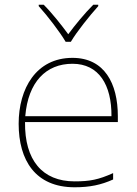

<svg xmlns="http://www.w3.org/2000/svg" viewBox="-20 -783 580 813"><path d="M258 -606H280C304 -647 359 -716 396 -757V-763H375C338 -726 297 -676 269 -638C241 -676 202 -726 165 -763H144V-757C181 -716 234 -647 258 -606ZM287 -538C133 -538 59 -408 59 -259C59 -104 130 10 296 10C360 10 408 0 459 -23V-50C397 -22 360 -15 296 -15C159 -15 84 -105 86 -266H479V-291C479 -430 422 -538 287 -538ZM287 -513C399 -513 453 -423 452 -291H87C99 -436 175 -513 287 -513Z"/></svg>

Font: Noto Sans Gurmukhi Thin
Style: Regular
Weight: 100
Designer: Jelle Bosma - Monotype Design Team
Foundry: Monotype Imaging Inc.
Version: Version 2.004